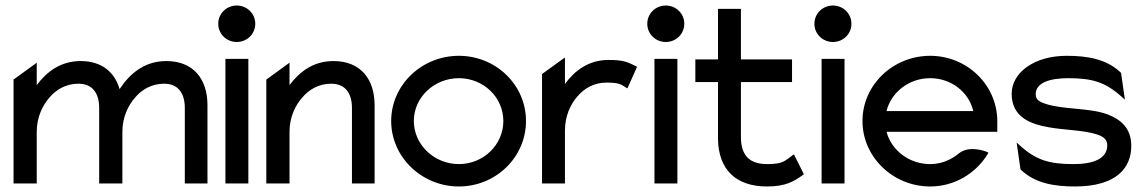

<svg xmlns="http://www.w3.org/2000/svg" viewBox="-20 -664 4142 695"><path d="M29 0H113V-187C113 -240 134 -283 160 -312C183 -339 218 -361 264 -361C316 -361 339 -325 339 -273V0H423V-187C423 -240 444 -283 470 -312C493 -339 528 -361 574 -361C626 -361 649 -325 649 -273V0H731V-283C731 -378 680 -443 582 -443C502 -443 449 -396 414 -343L413 -342V-341C395 -404 347 -443 272 -443C199 -443 149 -404 113 -356V-437L29 -376Z M770 -578C770 -541 800 -512 837 -512C874 -512 904 -541 904 -578C904 -615 874 -644 837 -644C800 -644 770 -615 770 -578ZM796 0H879V-451H796Z M944 0H1028V-187C1028 -240 1049 -283 1075 -312C1098 -339 1133 -361 1179 -361C1231 -361 1254 -325 1254 -273V0H1336V-283C1336 -378 1285 -443 1187 -443C1114 -443 1064 -404 1028 -356V-437L944 -376Z M1396 -226C1396 -95 1507 11 1641 11C1775 11 1884 -95 1884 -226C1884 -357 1775 -462 1641 -462C1507 -462 1396 -357 1396 -226ZM1478 -226C1478 -312 1552 -381 1641 -381C1730 -381 1802 -312 1802 -226C1802 -140 1730 -70 1641 -70C1552 -70 1478 -140 1478 -226Z M1942 0H2025V-191C2025 -244 2045 -287 2071 -316C2094 -343 2129 -365 2175 -365C2220 -365 2228 -359 2246 -347L2251 -344L2286 -422L2281 -425C2253 -438 2241 -447 2183 -447C2110 -447 2060 -408 2025 -360V-456L1942 -396Z M2323 -578C2323 -541 2353 -512 2390 -512C2427 -512 2457 -541 2457 -578C2457 -615 2427 -644 2390 -644C2353 -644 2323 -615 2323 -578ZM2349 0H2432V-451H2349Z M2497 -367H2579V-160C2581 -50 2644 11 2756 11C2826 11 2854 -8 2887 -31L2890 -33L2854 -105L2849 -102C2820 -81 2815 -70 2756 -70C2691 -70 2662 -104 2662 -168V-367H2847V-449H2662V-632H2579V-449H2497Z M2928 -578C2928 -541 2958 -512 2995 -512C3032 -512 3062 -541 3062 -578C3062 -615 3032 -644 2995 -644C2958 -644 2928 -615 2928 -578ZM2954 0H3037V-451H2954Z M3102 -226C3102 -95 3213 11 3347 11C3435 11 3512 -36 3555 -106L3558 -111L3553 -114C3553 -114 3489 -141 3450 -108C3422 -85 3387 -70 3347 -70C3272 -70 3207 -119 3189 -187H3590V-225C3590 -356 3481 -462 3347 -462C3213 -462 3102 -357 3102 -226ZM3189 -262C3206 -330 3270 -381 3347 -381C3423 -381 3487 -331 3503 -262Z M3642 -325C3642 -241 3708 -215 3778 -203C3833 -193 3902 -193 3949 -178C3971 -171 3988 -161 3988 -138C3988 -89 3937 -70 3865 -70C3777 -70 3729 -85 3670 -139L3660 -148L3674 -51L3676 -49C3727 0 3798 11 3871 11C4022 11 4075 -57 4075 -136C4075 -201 4036 -232 3989 -250C3925 -274 3829 -267 3765 -288C3744 -295 3729 -302 3729 -323C3729 -365 3781 -381 3847 -381C3935 -381 3983 -366 4042 -312L4052 -303L4038 -400L4036 -402C3985 -451 3914 -462 3841 -462C3721 -462 3642 -399 3642 -325Z"/></svg>

Font: Charger Sport
Style: SeBd
Weight: 600
Designer: Jasper
Foundry: Cannot Into Space Fonts
Version: Version 1.1